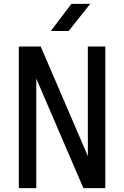

<svg xmlns="http://www.w3.org/2000/svg" viewBox="-20 -970 640 990"><path d="M77 0V-730H190L433 -165V-730H523V0H410L167 -565V0ZM242 -810 348 -950H445L334 -810Z"/></svg>

Font: Tiny
Style: Regular
Weight: 400
Designer: Philipp Nurullin, Konstantin Bulenkov
Foundry: JetBrains
Version: Version 2.251; ttfautohint (v1.8.4.7-5d5b)